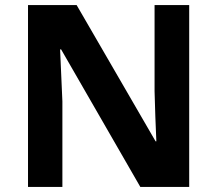

<svg xmlns="http://www.w3.org/2000/svg" viewBox="-20 -734 853 754"><path d="M281 -714 591 -179H594Q592 -228 590 -276.5Q588 -325 587 -376V-714H723V0H531L220 -540H216L225 -336V0H90V-714Z"/></svg>

Font: BC Sans
Style: Bold
Weight: 700
Designer: Monotype Design Team
Province of B.C.
Foundry: Monotype Imaging Inc.
Version: Version 2.000;GOOG;noto-source:20170915:90ef993387c0